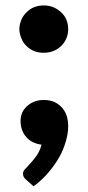

<svg xmlns="http://www.w3.org/2000/svg" viewBox="-20 -525 319 693"><path d="M101.1 147.5 74.2 123.5Q63 114.7 63 101.6Q63 95.7 66.4 90.3Q70.3 84.5 75.2 80.6Q77.6 78.1 82.3 72.8Q86.9 67.4 88.9 65.4Q94.2 60.1 105 46.4Q114.3 34.7 120.1 23.4Q126 12.7 129.9 -2.9Q115.2 -4.4 99.1 -11.7Q85 -18.6 75.2 -29.8Q64.5 -42 59.6 -56.2Q54.2 -70.8 54.2 -87.9Q54.2 -104.5 60.1 -118.2Q65.9 -130.9 77.6 -142.1Q90.8 -153.3 104 -158.2Q118.7 -164.1 138.2 -164.1Q160.2 -164.1 176.8 -156.7Q192.9 -148.9 204.6 -135.7Q216.3 -121.6 221.2 -105Q226.1 -88.4 226.1 -68.4Q226.1 -44.4 217.8 -15.6Q209 15.6 194.3 41.5Q178.7 69.3 154.8 97.7Q132.3 124.5 101.1 147.5ZM49.8 -419.9Q49.8 -435.5 57.1 -453.6Q63.5 -468.8 75.7 -480.5Q88.4 -493.2 103 -499Q118.7 -505.4 138.2 -505.4Q156.7 -505.4 172.4 -499Q187.5 -492.7 200.7 -480.5Q213.9 -468.3 219.7 -453.6Q226.1 -438 226.1 -419.9Q226.1 -402.3 219.7 -386.7Q212.9 -370.6 200.7 -358.9Q188.5 -347.2 172.4 -340.8Q156.7 -334.5 138.2 -334.5Q118.7 -334.5 103 -340.8Q87.4 -347.2 75.7 -358.9Q64 -369.6 57.1 -386.7Q49.8 -404.8 49.8 -419.9Z"/></svg>

Font: Lato-ExtraBold
Style: Regular
Weight: 500
Designer: Lukasz Dziedzic with Adam Twardoch and Botio Nikoltchev
Foundry: tyPoland Lukasz Dziedzic
Version: ""